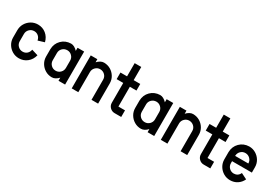

<svg xmlns="http://www.w3.org/2000/svg" viewBox="40 -1506 3389 2362"><g transform="rotate(30 1734.5 -325.5)"><path d="M326.2 -169.4 416 -142.1Q399.4 -74.7 349.9 -34.9Q300.3 4.9 234.4 4.9Q182.6 4.9 140.1 -20.5Q97.7 -45.9 72.3 -88.4Q46.9 -130.9 46.9 -182.6V-286.1Q47.4 -338.4 72.5 -380.6Q97.7 -422.9 140.1 -448.2Q182.6 -473.6 234.4 -473.6Q300.3 -473.6 349.9 -433.8Q399.4 -394 416 -326.7L326.2 -299.3Q318.8 -337.4 293.7 -358.6Q268.6 -379.9 234.4 -379.9Q195.3 -379.9 168 -352.5Q140.6 -325.2 140.6 -286.1V-182.6Q140.6 -143.6 168 -116.2Q195.3 -88.9 234.4 -88.9Q268.6 -88.9 293.7 -110.1Q318.8 -131.3 326.2 -169.4Z M796.9 -286.1Q796.9 -325.2 769.5 -352.5Q742.2 -379.9 703.1 -379.9Q663.1 -378.9 636.2 -352.1Q609.4 -325.2 609.4 -286.1V-182.6Q609.4 -143.6 636.7 -116.2Q664.1 -88.9 703.1 -88.9Q742.2 -88.9 769.5 -116.2Q796.9 -143.6 796.9 -182.6ZM796.9 -468.8H890.6V0H796.9V-43.9Q775.9 -21.5 752.2 -8.3Q728.5 4.9 703.1 4.9Q651.4 4.9 608.9 -20.5Q566.4 -45.9 541 -88.4Q515.6 -130.9 515.6 -182.6V-286.1Q517.6 -365.7 570.6 -418.7Q623.5 -471.7 703.1 -473.6Q728.5 -473.6 752.2 -460.4Q775.9 -447.3 796.9 -424.8Z M1171.9 -473.6Q1224.1 -473.1 1266.4 -448Q1308.6 -422.9 1334 -380.4Q1359.4 -337.9 1359.4 -286.1V0H1265.6V-286.1Q1265.6 -325.2 1238.8 -352.1Q1211.9 -378.9 1171.9 -379.9Q1133.3 -379.9 1105.7 -352.5Q1078.1 -325.2 1078.1 -286.1V0H984.4V-468.8H1078.1V-424.8Q1099.1 -447.3 1122.8 -460.4Q1146.5 -473.6 1171.9 -473.6Z M1593.8 -93.8H1687.5V0H1593.8Q1554.7 0 1527.3 -27.6Q1500 -55.2 1500 -93.8V-375H1406.2V-468.8H1500V-656.2H1593.8V-468.8H1687.5V-375H1593.8Z M2062.5 -286.1Q2062.5 -325.2 2035.2 -352.5Q2007.8 -379.9 1968.8 -379.9Q1928.7 -378.9 1901.9 -352.1Q1875 -325.2 1875 -286.1V-182.6Q1875 -143.6 1902.3 -116.2Q1929.7 -88.9 1968.8 -88.9Q2007.8 -88.9 2035.2 -116.2Q2062.5 -143.6 2062.5 -182.6ZM2062.5 -468.8H2156.2V0H2062.5V-43.9Q2041.5 -21.5 2017.8 -8.3Q1994.1 4.9 1968.8 4.9Q1917 4.9 1874.5 -20.5Q1832 -45.9 1806.6 -88.4Q1781.2 -130.9 1781.2 -182.6V-286.1Q1783.2 -365.7 1836.2 -418.7Q1889.2 -471.7 1968.8 -473.6Q1994.1 -473.6 2017.8 -460.4Q2041.5 -447.3 2062.5 -424.8Z M2437.5 -473.6Q2489.7 -473.1 2532 -448Q2574.2 -422.9 2599.6 -380.4Q2625 -337.9 2625 -286.1V0H2531.2V-286.1Q2531.2 -325.2 2504.4 -352.1Q2477.5 -378.9 2437.5 -379.9Q2398.9 -379.9 2371.3 -352.5Q2343.8 -325.2 2343.8 -286.1V0H2250V-468.8H2343.8V-424.8Q2364.7 -447.3 2388.4 -460.4Q2412.1 -473.6 2437.5 -473.6Z M2859.4 -93.8H2953.1V0H2859.4Q2820.3 0 2793 -27.6Q2765.6 -55.2 2765.6 -93.8V-375H2671.9V-468.8H2765.6V-656.2H2859.4V-468.8H2953.1V-375H2859.4Z M3234.4 -379.9Q3195.3 -379.9 3168.5 -353Q3141.6 -326.2 3140.6 -286.1H3328.1Q3328.1 -325.2 3300.8 -352.5Q3273.4 -379.9 3234.4 -379.9ZM3421.9 -210.9H3140.6V-182.6Q3140.6 -143.6 3168 -116.2Q3195.3 -88.9 3234.4 -88.9Q3261.7 -88.9 3283.9 -103Q3306.2 -117.2 3318.4 -145.5L3402.3 -103.5Q3378.4 -51.8 3334 -23.4Q3289.6 4.9 3234.4 4.9Q3182.6 4.9 3140.1 -20.5Q3097.7 -45.9 3072.3 -88.4Q3046.9 -130.9 3046.9 -182.6V-286.1Q3048.8 -365.7 3101.8 -418.7Q3154.8 -471.7 3234.4 -473.6Q3286.1 -473.6 3328.6 -448.2Q3371.1 -422.9 3396.5 -380.4Q3421.9 -337.9 3421.9 -286.1Z"/></g></svg>

Font: Lambda
Style: Regular
Weight: 400
Designer: GGBotNet
Version: 0.22